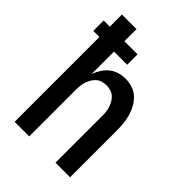

<svg xmlns="http://www.w3.org/2000/svg" viewBox="-215 -832 930 930"><g transform="rotate(45 250.0 -367.5)"><path d="M60 0V-581H18V-652H60V-735H160V-652H250V-581H160V-428Q168 -449 180 -468Q192 -487 209.5 -501Q227 -515 248.5 -521.5Q270 -528 292 -528Q316 -528 339.5 -520.5Q363 -513 380.5 -497Q398 -481 410 -459.5Q422 -438 428.5 -415Q435 -392 437.5 -368Q440 -344 440 -320V0H340V-320Q340 -334 338.5 -348Q337 -362 332.5 -375.5Q328 -389 320.5 -401.5Q313 -414 302.5 -423Q292 -432 278 -436Q264 -440 250 -440Q236 -440 222 -436Q208 -432 197.5 -423Q187 -414 179.5 -401.5Q172 -389 167.5 -375.5Q163 -362 161.5 -348Q160 -334 160 -320V0Z"/></g></svg>

Font: Iosevka Term Curly Semibold
Style: Regular
Weight: 600
Designer: Belleve Invis
Foundry: Belleve Invis
Version: Version 32.3.0